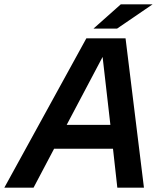

<svg xmlns="http://www.w3.org/2000/svg" viewBox="-83 -867 768 887"><path d="M-63 0 316 -690H497L582 0H459L439 -180H167L72 0ZM225 -290H427L391 -604ZM349 -735 475 -847H622L458 -735Z"/></svg>

Font: Radio Canada Big Medium
Style: Italic
Weight: 500
Italic angle: -12°
Designer: Étienne Aubert Bonn
Foundry: Coppers and Brasses
Version: Version 1.001